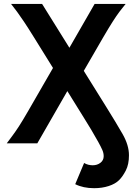

<svg xmlns="http://www.w3.org/2000/svg" viewBox="-20 -733 707 982"><path d="M195.3 -712.9 522.9 -187Q574.7 -104 607.2 -47.1Q639.6 9.8 639.6 61Q639.6 107.4 623.8 138.4Q607.9 169.4 589.4 188Q569.8 207.5 535.9 218.5Q502 229.5 461.4 229.5Q405.8 229.5 364.7 209L410.2 100.6Q420.9 106.9 432.1 109.6Q443.4 112.3 454.1 112.3Q477.1 112.3 493.7 99.6Q510.3 86.9 510.3 65.9Q510.3 49.8 503.2 33.7Q496.1 17.6 482.9 -6.3Q463.4 -41.5 447 -68.8Q430.7 -96.2 411.1 -127.4L153.8 -542Q122.6 -592.3 102.5 -622.3Q82.5 -652.3 67.6 -672.4Q52.7 -692.4 36.6 -712.9ZM295.4 -462.4 341.8 -297.4 170.9 0H14.6Q30.3 -21 43.9 -39.3Q57.6 -57.6 76.2 -85.9Q94.7 -114.3 124.5 -166ZM366.2 -297.4 319.8 -462.4 463.9 -712.9H622.6Q606.9 -694.3 591.1 -673.1Q575.2 -651.9 555.4 -620.8Q535.6 -589.8 507.8 -542Z"/></svg>

Font: Andika
Style: Bold
Weight: 700
Designer: Victor Gaultney, Annie Olsen, Julie Remington, Don Collingsworth, Eric Hays, Becca Hirsbrunner
Foundry: SIL International
Version: Version 6.101